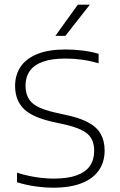

<svg xmlns="http://www.w3.org/2000/svg" viewBox="-20 -820 528 846"><path d="M215 7Q177 7 135 1Q93 -5 55 -17V-59Q83.5 -50 111.5 -44.2Q139.5 -38.5 166 -35.8Q192.5 -33 216 -33Q277.5 -33 317.2 -47.2Q357 -61.5 376 -88.8Q395 -116 395 -155.5Q395 -188.5 381.8 -211Q368.5 -233.5 336.5 -248.5Q304.5 -263.5 249.5 -275L224 -280.5Q128 -300 87.2 -338.2Q46.5 -376.5 46.5 -441.5Q46.5 -489.5 70.5 -525.5Q94.5 -561.5 144 -581.8Q193.5 -602 269 -602Q307 -602 344.5 -597.2Q382 -592.5 414.5 -583V-541Q378 -552 341.5 -557Q305 -562 268.5 -562Q208 -562 169 -548Q130 -534 111.2 -507.2Q92.5 -480.5 92.5 -443.5Q92.5 -392.5 123 -365.5Q153.5 -338.5 234.5 -321.5L259.5 -316Q327 -302.5 366.5 -281.8Q406 -261 423.5 -230.2Q441 -199.5 441 -157Q441 -106.5 415.8 -69.8Q390.5 -33 340.2 -13Q290 7 215 7ZM224 -662 323 -799.5H376L268 -662Z"/></svg>

Font: Encode Sans SC SemiExpanded ExtraLight
Style: Regular
Weight: 250
Width: 6
Designer: Multiple Designers
Foundry: Impallari Type
Version: Version 3.002